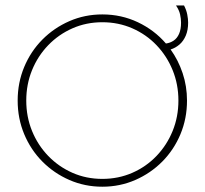

<svg xmlns="http://www.w3.org/2000/svg" viewBox="-20 -687 762 715"><path d="M361.1 8.3Q295.8 8.3 238.5 -16.7Q181.2 -41.7 137.8 -85.4Q94.4 -129.2 70.1 -187.5Q45.8 -245.8 45.8 -312.5Q45.8 -379.2 70.1 -437.5Q94.4 -495.8 137.8 -539.6Q181.2 -583.3 238.5 -608.3Q295.8 -633.3 361.1 -633.3Q431.9 -633.3 493.4 -604.2Q554.9 -575 597.9 -525Q613.9 -527.1 626.7 -535.8Q639.6 -544.4 646.9 -561.1Q654.2 -577.8 654.2 -602.8Q654.2 -616.7 650.7 -633Q647.2 -649.3 635.4 -666.7H665.3Q674.3 -649.3 677.4 -632.6Q680.6 -616 680.6 -602.8Q680.6 -575 671.9 -554.5Q663.2 -534 648.3 -521.2Q633.3 -508.3 615.3 -502.8Q643.8 -463.2 660.1 -414.6Q676.4 -366 676.4 -312.5Q676.4 -245.8 652.1 -187.5Q627.8 -129.2 584.4 -85.4Q541 -41.7 483.7 -16.7Q426.4 8.3 361.1 8.3ZM361.1 -20.8Q420.8 -20.8 472.6 -43.4Q524.3 -66 562.8 -106.2Q601.4 -146.5 622.9 -199.3Q644.4 -252.1 644.4 -312.5Q644.4 -372.9 622.9 -425.7Q601.4 -478.5 562.8 -518.8Q524.3 -559 472.6 -581.6Q420.8 -604.2 361.1 -604.2Q301.4 -604.2 250 -581.6Q198.6 -559 159.7 -518.8Q120.8 -478.5 99.3 -425.7Q77.8 -372.9 77.8 -312.5Q77.8 -252.1 99.3 -199.3Q120.8 -146.5 159.7 -106.2Q198.6 -66 250 -43.4Q301.4 -20.8 361.1 -20.8Z"/></svg>

Font: Afacad Flux Thin
Style: Regular
Weight: 250
Designer: Kristian Moeller
Foundry: Dicotype
Version: Version 1.100